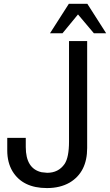

<svg xmlns="http://www.w3.org/2000/svg" viewBox="-20 -939 563 982"><path d="M332 -919.4H426.8L522.9 -769H460L378.9 -865.2L299.8 -769H235.8ZM333 -729H425.8V-182.1Q425.8 -58.1 335.9 -4.9Q287.1 22.9 220.2 22.9Q96.2 22.9 43.9 -63Q17.1 -107.9 17.1 -169.9V-233.9H111.8V-187Q111.8 -76.2 192.9 -58.1L221.2 -55.2Q278.8 -55.2 310.1 -100.1Q333 -133.8 333 -215.8Z"/></svg>

Font: SolaimanLipi
Style: Normal
Weight: 400
Designer: Solaiman Karim
Foundry: Al Mamun Sumon
Version: Version 2.000